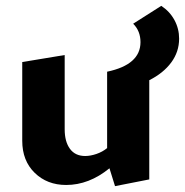

<svg xmlns="http://www.w3.org/2000/svg" viewBox="-20 -624 632 656"><path d="M490 -350V-11L373 12L354 -49Q284 8 206 8Q141 8 98.5 -33.5Q56 -75 56 -143V-412L201 -436V-182Q201 -140 219 -115.5Q237 -91 271 -91Q289 -91 309.5 -98Q330 -105 346 -118V-379Q460 -403 460 -480Q460 -518 435 -543L531 -604Q560 -585 576 -555.5Q592 -526 592 -492Q592 -447 565 -410.5Q538 -374 490 -350Z"/></svg>

Font: Ysabeau Ultrabold
Style: Regular
Weight: 800
Designer: Christian Thalmann (Catharsis Fonts)
Version: Version 0.003